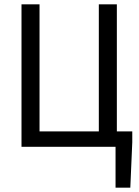

<svg xmlns="http://www.w3.org/2000/svg" viewBox="-20 -676 640 884"><path d="M79 0H512V188H580L589 -21V-71H518V-656H435V-71H162V-656H79Z"/></svg>

Font: Hasklig
Style: Regular
Weight: 400
Monospace: yes
Designer: Paul D. Hunt, Teo Tuominen
Foundry: Adobe Systems Incorporated
Version: Version 2.030;PS 1.0;hotconv 16.6.51;makeotf.lib2.5.65220